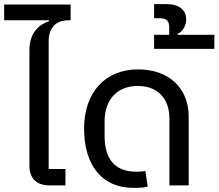

<svg xmlns="http://www.w3.org/2000/svg" viewBox="-32 -895 1055 927"><path d="M207 0H284V-79H203V-696C203 -760 237 -797 298 -797H309V-873H-12V-797H205V-793C155 -776 110 -736 110 -652V-95C110 -36 142 0 207 0Z M611 12C631 12 659 12 681 6L670 -70C655 -66 641 -66 626 -66C523 -66 473 -127 473 -238V-310C473 -414 534 -480 633 -480C728 -480 786 -421 786 -322V0H879V-332C879 -470 783 -560 635 -560C474 -560 374 -447 374 -274C374 -97 461 12 611 12Z M712 -659H1003V-727H826V-732C853 -744 867 -775 867 -801C867 -846 834 -875 773 -875H712V-807H737C772 -807 785 -795 785 -763V-727H712Z"/></svg>

Font: IBM Plex Thai Text
Style: Regular
Weight: 450
Designer: Mike Abbink, Paul van der Laan, Pieter van Rosmalen, Ben Mitchell, Mark Frömberg
Foundry: Bold Monday
Version: Version 1.0